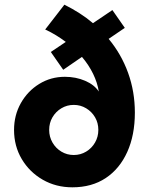

<svg xmlns="http://www.w3.org/2000/svg" viewBox="-20 -790 636 820"><path d="M289 10Q219 10 162.5 -22.5Q106 -55 73 -110.5Q40 -166 40 -235Q40 -298 69 -349.5Q98 -401 147.5 -431.5Q197 -462 257 -462Q304 -462 343.5 -445Q383 -428 402 -399Q396 -437 377.5 -475Q359 -513 330 -547L250 -492L197 -568L261 -611Q241 -626 219 -639.5Q197 -653 173 -664L255 -770Q289 -753 319.5 -733.5Q350 -714 377 -691L460 -747L513 -671L444 -624Q498 -559 527 -479Q556 -399 556 -309Q556 -213 523.5 -141Q491 -69 431.5 -29.5Q372 10 289 10ZM295 -128Q324 -128 348 -142.5Q372 -157 386 -181.5Q400 -206 400 -235Q400 -265 386 -289Q372 -313 348 -327.5Q324 -342 295 -342Q266 -342 242 -327.5Q218 -313 204 -289Q190 -265 190 -235Q190 -206 204 -181.5Q218 -157 242 -142.5Q266 -128 295 -128Z"/></svg>

Font: Red Hat Text VF
Style: Regular
Weight: 300
Designer: Pentagram, MCKL
Foundry: Pentagram, MCKL
Version: Version 1.023